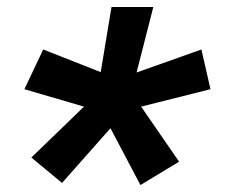

<svg xmlns="http://www.w3.org/2000/svg" viewBox="-20 -583 645 551"><path d="M50 -327 104 -441 269 -376 300 -563H420L372 -375L558 -441L584 -327L385 -277L494 -119L383 -52L297 -215L158 -58L70 -131L221 -277Z"/></svg>

Font: Nacelle Bold
Style: Italic
Weight: 700
Italic angle: -12°
Designer: Sora Sagano
Foundry: Sora Sagano
Version: Version 1.000;FEAKit 1.0